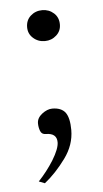

<svg xmlns="http://www.w3.org/2000/svg" viewBox="-45 -422 328 613"><g transform="rotate(-5 119.0 -115.5)"><path d="M55.2 152.8Q82.5 124 104 89.8Q126 53.7 126 33.2Q126 3.9 90.8 3.9Q77.6 3.9 73.2 -7.8Q68.8 -19.5 68.8 -32.2Q68.8 -49.3 85 -62Q102.1 -75.2 118.2 -75.2Q147 -75.2 160.2 -58.1Q172.9 -40.5 172.9 -2Q172.9 45.9 142.1 87.9Q110.4 131.3 74.2 160.2ZM61 -340.8Q61 -363.3 76.2 -377Q91.8 -391.1 113.8 -391.1Q135.3 -391.1 150.9 -377Q166 -363.3 166 -340.8Q166 -319.8 150.9 -306.2Q135.3 -292 113.8 -292Q91.8 -292 76.2 -306.2Q61 -319.8 61 -340.8Z"/></g></svg>

Font: Unna Light
Style: Regular
Weight: 300
Designer: Jorge de Buen Unna
Foundry: Omnibus-Type
Version: Version 2.007;PS 002.007;hotconv 1.0.88;makeotf.lib2.5.64775